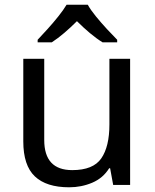

<svg xmlns="http://www.w3.org/2000/svg" viewBox="-20 -786 658 816"><path d="M533 -536V0H461L448 -71H444Q418 -29 372 -9.5Q326 10 274 10Q177 10 128 -36.5Q79 -83 79 -185V-536H168V-191Q168 -63 287 -63Q376 -63 410.5 -113Q445 -163 445 -257V-536ZM353 -766Q365 -744 387.5 -716.5Q410 -689 434.5 -662.5Q459 -636 478 -617V-606H416Q390 -622 362 -645.5Q334 -669 307 -696Q280 -669 253 -646Q226 -623 200 -606H140V-617Q159 -637 182.5 -663Q206 -689 228 -716.5Q250 -744 263 -766Z"/></svg>

Font: Noto Sans Mayan Numerals
Style: Regular
Weight: 400
Designer: Monotype Design Team
Foundry: Monotype Imaging Inc.
Version: Version 2.001; ttfautohint (v1.8.4.7-5d5b)